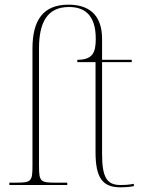

<svg xmlns="http://www.w3.org/2000/svg" viewBox="-20 -792 620 822"><path d="M496 10C514 10 532 9 553 5V-5C532 -1 517 0 495 0C439 0 417 -31 417 -132V-526H544V-536H417V-625C417 -735 354 -772 273 -772C165 -772 119 -706 119 -584V-84C119 -14 114 -10 46 -10H20V0H268V-10H221C152 -10 147 -14 147 -84V-584C147 -691 179 -762 275 -762C335 -762 390 -735 390 -626C390 -567 377 -536 311 -536V-526H389V-141C389 -30 419 10 496 10Z"/></svg>

Font: Noto Serif Display Thin
Style: Regular
Weight: 100
Designer: Monotype Design Team
Foundry: Monotype Imaging Inc.
Version: Version 2.009